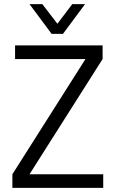

<svg xmlns="http://www.w3.org/2000/svg" viewBox="-20 -910 556 930"><path d="M480 -66V0H40V-66L394 -624H53V-690H477V-624L123 -66ZM123 -890H185L258 -795L330 -890H392L285 -746H230Z"/></svg>

Font: D-DIN
Style: Regular
Weight: 400
Designer: Charles Nix
Foundry: Datto Inc.
Version: Version 1.00